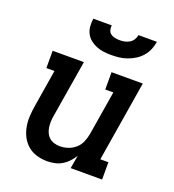

<svg xmlns="http://www.w3.org/2000/svg" viewBox="-135 -846 871 959"><g transform="rotate(20 300.0 -366.0)"><path d="M223 8Q194 8 167 0Q140 -8 119.5 -25.5Q99 -43 86.5 -67Q74 -91 69 -118Q64 -145 65.5 -174Q67 -203 72 -232L104 -428H61V-520H227L177 -217Q174 -201 173.5 -185.5Q173 -170 175 -155Q177 -140 183.5 -126Q190 -112 201 -102.5Q212 -93 226.5 -88.5Q241 -84 257 -84Q279 -84 300 -91Q321 -98 338.5 -113Q356 -128 365 -149Q374 -170 378 -191L417 -428H374V-520H540L470 -92H513V0H346L358 -70Q347 -52 332.5 -36.5Q318 -21 300 -10.5Q282 0 262 4Q242 8 223 8ZM343 -600Q322 -600 302 -602.5Q282 -605 263.5 -612.5Q245 -620 230 -632Q215 -644 206 -661.5Q197 -679 195.5 -699.5Q194 -720 197 -740H295Q293 -727 296.5 -715Q300 -703 309.5 -696Q319 -689 331.5 -686.5Q344 -684 357 -684Q370 -684 383 -686.5Q396 -689 408 -696Q420 -703 427.5 -715Q435 -727 437 -740H535Q532 -719 523.5 -698.5Q515 -678 500.5 -661Q486 -644 467 -632Q448 -620 427 -612.5Q406 -605 385 -602.5Q364 -600 343 -600Z"/></g></svg>

Font: Iosevka Etoile SmBdObl
Style: Regular
Weight: 600
Italic angle: -9°
Designer: Belleve Invis
Foundry: Belleve Invis
Version: Version 15.5.2; ttfautohint (v1.8.4)